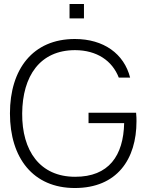

<svg xmlns="http://www.w3.org/2000/svg" viewBox="-20 -930 736 965"><path d="M356 15C568 15 666 -129.5 666 -320.5C666 -328.5 666 -346 664 -363.5H425V-311H604C600.5 -148 527 -41 357.5 -41.5C180.5 -41.5 90 -172.5 91.5 -360C93 -547.5 180.5 -678 357.5 -678C467 -677.5 544 -625 577 -540H634C603.5 -660 501 -734 356 -734C145.5 -734 30 -583 30 -360C30 -136 146.5 15 356 15ZM329.5 -837.5H402V-910H329.5Z"/></svg>

Font: Eudonet Light
Style: Regular
Weight: 300
Designer: Mikhail Sharanda
Foundry: Mikhail Sharanda
Version: Version 4.503;Glyphs 3.1.2 (3151)